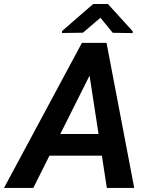

<svg xmlns="http://www.w3.org/2000/svg" viewBox="-68 -921 736 941"><path d="M393.6 -595.7 95.2 0H-48.3L333.5 -710.9H425.3ZM455.6 0 361.8 -609.9 368.2 -710.9H454.1L589.8 0ZM491.2 -264.2 472.2 -158.2H101.6L120.1 -264.2ZM460.9 -901.4 582.5 -767.6V-758.8L484.4 -760.3L424.3 -834L338.4 -760.7L236.3 -759.3L235.8 -768.6L388.7 -901.4Z"/></svg>

Font: Roboto SemiBold
Style: Italic
Weight: 600
Designer: Christian Robertson
Foundry: Google
Version: Version 3.009; 2024